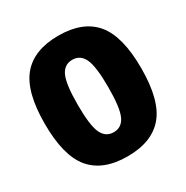

<svg xmlns="http://www.w3.org/2000/svg" viewBox="-171 -882 1001 1034"><g transform="rotate(-30 330.0 -365.0)"><path d="M556 -78Q482 10 330 10Q178 10 104 -78Q30 -166 30 -365Q30 -564 104 -652Q178 -740 330 -740Q482 -740 556 -652Q630 -564 630 -365Q630 -166 556 -78ZM257.5 -188.5Q280 -140 330 -140Q380 -140 402.5 -188.5Q425 -237 425 -365Q425 -493 402.5 -541.5Q380 -590 330 -590Q280 -590 257.5 -541.5Q235 -493 235 -365Q235 -237 257.5 -188.5Z"/></g></svg>

Font: M PLUS 1p Black
Style: Regular
Weight: 900
Version: Version 1.061